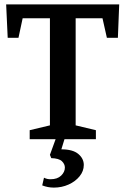

<svg xmlns="http://www.w3.org/2000/svg" viewBox="-20 -633 570 873"><path d="M115 0V-41L207 -63V-550H83L64 -461H15L8 -613H522L516 -461H466L446 -550H324V-63L416 -41V0ZM225 220Q211 220 198 217.5Q185 215 172 210L180 175Q188 179 195 180.5Q202 182 210 182Q241 182 258 165.5Q275 149 275 129Q275 113 261.5 100Q248 87 213 86L207 71L235 -6H275L259 46Q311 46 336 67Q361 88 361 117Q361 145 342 168.5Q323 192 292 206Q261 220 225 220Z"/></svg>

Font: Manuale SemiBold
Style: Regular
Weight: 600
Version: Version 1.002